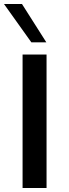

<svg xmlns="http://www.w3.org/2000/svg" viewBox="-23 -941 343 961"><path d="M210 -668V0H90V-668ZM134 -729 -3 -921H87L209 -729Z"/></svg>

Font: Madhuban Medium
Style: Regular
Weight: 500
Designer: jaikishan Patel
Foundry: MagicType
Version: Version 1.000